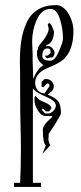

<svg xmlns="http://www.w3.org/2000/svg" viewBox="-20 -733 317 753"><path d="M179 -508 166 -504Q158 -508 156 -515H167L178 -525V-534Q178 -543 166 -543Q146 -543 146 -513Q146 -495 178 -495Q196 -495 212 -534Q227 -568 227 -582Q227 -621 214.5 -659.5Q202 -698 179 -698Q142 -698 123 -653Q106 -613 106 -570Q106 -562 107 -546Q108 -530 108 -522V-490Q110 -450 110 -424Q130 -469 151 -477Q125 -494 125 -523V-534L129 -539V-542Q129 -547 133.5 -554Q138 -561 143.5 -567.5Q149 -574 150 -575Q171 -604 171 -620Q171 -625 167 -636L172 -643Q178 -643 185 -627Q192 -611 192 -606Q189 -567 167 -558Q160 -555 160 -552H172Q179 -552 186.5 -542.5Q194 -533 194 -526Q194 -519 189.5 -512Q185 -505 179 -508ZM169 -288Q179 -288 189 -298Q199 -308 199 -319Q199 -337 162 -353Q121 -370 109 -386V-16H141V0H35V-16H59Q62 -79 62 -143Q62 -197 60.5 -244Q59 -291 59 -385Q59 -481 58 -482V-491Q58 -540 64 -576.5Q70 -613 85 -645.5Q100 -678 129 -695.5Q158 -713 200 -713Q228 -713 248 -680Q268 -647 268 -611Q268 -536 229 -500Q219 -492 209.5 -486.5Q200 -481 183 -473.5Q166 -466 157 -462Q118 -442 118 -408Q118 -390 128.5 -378.5Q139 -367 155 -367L174 -395Q175 -400 171.5 -403.5Q168 -407 164 -405L150 -391L143 -393V-411L153 -422L162 -423Q174 -423 182.5 -414Q191 -405 191 -394Q191 -386 187.5 -380.5Q184 -375 176 -369Q168 -363 167 -362Q197 -350 208 -336Q219 -322 219 -289Q219 -283 196 -246L171 -208Q171 -203 170.5 -196.5Q170 -190 170 -187Q170 -177 177 -163L146 -129L160 -163Q148 -170 148 -224Q148 -242 176 -266Q183 -271 186 -278H160Q140 -278 125 -306Q115 -323 115 -343Q115 -350 116 -353L120 -357Q129 -343 139 -339L157 -331Q179 -322 182 -309L173 -296H160L148 -308L144 -302L157 -288Z"/></svg>

Font: Bukvitsa
Style: Regular
Weight: 500
Foundry: Ponomar Technologies, Inc.
Version: Version 1.1